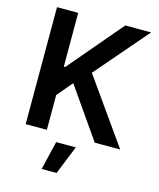

<svg xmlns="http://www.w3.org/2000/svg" viewBox="-137 -823 952 1153"><g transform="rotate(15 338.5 -246.0)"><path d="M71.7 -727.3H203.5V-393.1H212.4L496.1 -727.3H657L375.7 -400.9L659.4 0H501.1L284.1 -311.8L203.5 -216.6V0H71.7ZM234 235.1 276.6 56.8H398.8L326.7 235.1Z"/></g></svg>

Font: Inter P Semi Bold
Style: Regular
Weight: 600
Designer: Rasmus Andersson
Foundry: rsms
Version: Version 3.018;git-588b23468